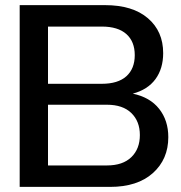

<svg xmlns="http://www.w3.org/2000/svg" viewBox="-20 -732 709 752"><path d="M639.2 -194.8Q639.2 -108.4 578.9 -54.2Q518.6 0 411.1 0H57.1V-711.9H391.1Q499.5 -711.9 559.3 -660.6Q619.1 -609.4 619.1 -523.9Q619.1 -463.4 588.9 -422.1Q558.6 -380.9 500 -365.2Q567.4 -351.1 603.3 -305.7Q639.2 -260.3 639.2 -194.8ZM527.8 -203.1Q527.8 -256.8 494.4 -289.3Q460.9 -321.8 398.9 -321.8H168V-84H398.9Q460.9 -84 494.4 -116.5Q527.8 -148.9 527.8 -203.1ZM378.9 -627.9H168V-403.8H378.9Q441.9 -403.8 474.9 -433.3Q507.8 -462.9 507.8 -516.1Q507.8 -569.3 474.9 -598.6Q441.9 -627.9 378.9 -627.9Z"/></svg>

Font: Creato Display Medium
Style: Regular
Weight: 500
Version: Version 1.000